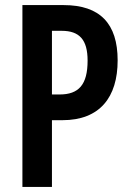

<svg xmlns="http://www.w3.org/2000/svg" viewBox="-20 -734 512 754"><path d="M230 -714H68V0H184V-262H225C372 -262 442 -352 442 -497C442 -641 373 -714 230 -714ZM222 -613C292 -613 324 -578 324 -496C324 -401 289 -363 214 -363H184V-613Z"/></svg>

Font: Noto Sans Lao Looped ExtraCondensed SemiBold
Style: Regular
Weight: 600
Width: 2
Designer: Mark Frömberg, Ben Mitchell
Foundry: The Fontpad Ltd
Version: Version 1.002